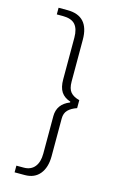

<svg xmlns="http://www.w3.org/2000/svg" viewBox="-122 -782 551 897"><g transform="rotate(15 153.0 -333.0)"><path d="M94.7 64.5H45.4V32.2H81.1Q115.2 32.2 133.8 9.3Q152.3 -13.7 152.3 -54.2V-235.8Q152.3 -294.4 211.4 -317.9V-321.8Q181.2 -331.5 166.7 -353.3Q152.3 -375 152.3 -414.1V-615.2Q152.3 -657.7 134 -678.5Q115.7 -699.2 74.2 -699.2H44.9V-731.4H87.9Q192.9 -731.4 192.9 -616.2V-414.6Q192.9 -379.4 207 -363Q221.2 -346.7 250 -339.4V-300.8Q222.7 -291.5 207.8 -276.4Q192.9 -261.2 192.9 -235.4V-53.2Q192.9 1.5 167.2 33Q141.6 64.5 94.7 64.5Z"/></g></svg>

Font: HK Grotesk Light Legacy
Style: Regular
Weight: 300
Designer: Alfredo Marco Pradil
Foundry: Hanken Design Co.
Version: Version 2.022;PS 002.022;hotconv 1.0.88;makeotf.lib2.5.64775